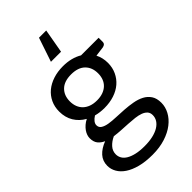

<svg xmlns="http://www.w3.org/2000/svg" viewBox="-271 -800 1062 1062"><g transform="rotate(-45 260.0 -269.0)"><path d="M247 -247.5Q274 -247.5 294.5 -255Q315 -262.5 329 -276Q343 -289.5 350 -308.2Q357 -327 357 -349.5Q357 -396 328.8 -423.5Q300.5 -451 247 -451Q193 -451 164.8 -423.5Q136.5 -396 136.5 -349.5Q136.5 -327 143.8 -308.2Q151 -289.5 165 -276Q179 -262.5 199.5 -255Q220 -247.5 247 -247.5ZM407.5 27.5Q407.5 9 397 -2.5Q386.5 -14 368.8 -20.5Q351 -27 327.5 -29.8Q304 -32.5 277.8 -34Q251.5 -35.5 224.5 -37Q197.5 -38.5 172.5 -42Q144.5 -29 126.8 -9.2Q109 10.5 109 37Q109 54 117.8 68.8Q126.5 83.5 144.5 94.2Q162.5 105 189.8 111.2Q217 117.5 254 117.5Q290 117.5 318.5 111Q347 104.5 366.8 92.5Q386.5 80.5 397 64Q407.5 47.5 407.5 27.5ZM498 -486.5V-453.5Q498 -437 477 -432.5L419.5 -425Q436.5 -392 436.5 -352Q436.5 -315 422.2 -284.8Q408 -254.5 383 -233Q358 -211.5 323 -200Q288 -188.5 247 -188.5Q211.5 -188.5 180 -197Q164 -187 155.5 -175.8Q147 -164.5 147 -153Q147 -135 161.8 -125.8Q176.5 -116.5 200.5 -112.5Q224.5 -108.5 255.2 -107.5Q286 -106.5 318.2 -104.2Q350.5 -102 381.2 -96.5Q412 -91 436 -78.5Q460 -66 474.8 -44Q489.5 -22 489.5 13Q489.5 45.5 473.2 76Q457 106.5 426.5 130.2Q396 154 351.8 168.2Q307.5 182.5 252 182.5Q196.5 182.5 155 171.5Q113.5 160.5 86 142Q58.5 123.5 44.8 99.2Q31 75 31 48.5Q31 11 54.5 -15Q78 -41 119 -56.5Q96.5 -66.5 83.2 -83.2Q70 -100 70 -128.5Q70 -139.5 74 -151.2Q78 -163 86.2 -174.8Q94.5 -186.5 106.5 -197Q118.5 -207.5 134.5 -215.5Q97 -236.5 76 -271.2Q55 -306 55 -352Q55 -389 69.2 -419.2Q83.5 -449.5 109 -470.8Q134.5 -492 169.8 -503.5Q205 -515 247 -515Q280 -515 308.5 -507.8Q337 -500.5 360.5 -486.5ZM296.5 -579H217.5L265 -720H321.5Z"/></g></svg>

Font: Lato 2
Style: Regular
Weight: 400
Designer: Lukasz Dziedzic with Adam Twardoch and Botio Nikoltchev
Foundry: tyPoland Lukasz Dziedzic
Version: Version 2.015; 2015-08-06; http://www.latofonts.com/